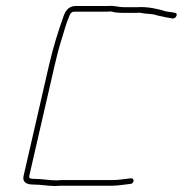

<svg xmlns="http://www.w3.org/2000/svg" viewBox="-20 -626 612 643"><path d="M343 -606H234C214 -606 202 -595 194 -575C175 -522 158 -468 144 -407L59 -37C54 -16 69 -8 91 -8C120 -8 137 -3 166 -3C175 -4 184 -4 192 -4H354C376 -4 395 -8 416 -10C429 -10 432 -29 419 -29C399 -27 379 -23 358 -23H196C188 -23 179 -23 170 -22C142 -22 122 -27 95 -27C84 -27 76 -28 78 -37L163 -407C170 -436 176 -462 184 -487C194 -517 200 -545 212 -572C216 -583 221 -587 230 -587H340C346 -588 351 -588 355 -587C363 -584 379 -583 391 -583H439C446 -584 454 -583 463 -581C482 -579 495 -579 508 -574L527 -570C534 -568 541 -567 548 -566L558 -564C570 -563 578 -582 566 -583L555 -585L535 -588C511 -596 474 -604 442 -602H395C374 -602 363 -608 343 -606Z"/></svg>

Font: Electronic
Style: ExThnIt
Weight: 100
Version: Version 1.011